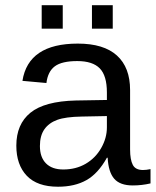

<svg xmlns="http://www.w3.org/2000/svg" viewBox="-20 -705 596 735"><path d="M202.1 9.8Q122.6 9.8 82.5 -32.2Q42.5 -74.2 42.5 -147.5Q42.5 -229.5 96.4 -273.4Q150.4 -317.4 270.5 -320.3L389.2 -322.3V-351.1Q389.2 -415.5 361.8 -443.4Q334.5 -471.2 275.9 -471.2Q216.8 -471.2 189.9 -451.2Q163.1 -431.2 157.7 -387.2L65.9 -395.5Q88.4 -538.1 277.8 -538.1Q377.4 -538.1 427.7 -492.4Q478 -446.8 478 -360.4V-132.8Q478 -93.8 488.3 -74Q498.5 -54.2 527.3 -54.2Q540 -54.2 556.2 -57.6V-2.9Q522.9 4.9 488.3 4.9Q439.5 4.9 417.2 -20.8Q395 -46.4 392.1 -101.1H389.2Q355.5 -40.5 310.8 -15.4Q266.1 9.8 202.1 9.8ZM222.2 -56.2Q270.5 -56.2 308.1 -78.1Q345.7 -100.1 367.4 -138.4Q389.2 -176.8 389.2 -217.3V-260.7L293 -258.8Q231 -257.8 199 -246.1Q167 -234.4 149.9 -210Q132.8 -185.5 132.8 -146Q132.8 -103 156 -79.6Q179.2 -56.2 222.2 -56.2ZM332 -595.2V-685.1H411.6V-595.2ZM139.6 -595.2V-685.1H220.2V-595.2Z"/></svg>

Font: Arial
Style: Regular
Weight: 400
Designer: Steve Matteson
Foundry: Ascender Corporation
Version: Version 2.00.3